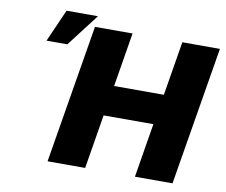

<svg xmlns="http://www.w3.org/2000/svg" viewBox="-84 -888 1170 993"><g transform="rotate(10 501.5 -392.0)"><path d="M225.9 0 346.6 -727.3H544L497.2 -443.2H758.5L805.4 -727.3H1002.8L882.1 0H684.7L731.5 -284.1H470.2L423.3 0ZM112.2 -613.6 187.5 -784.1H352.3L221.6 -613.6Z"/></g></svg>

Font: Karasuma Gothic
Style: Italic
Weight: 900
Italic angle: -9.39999°
Designer: Rasmus Andersson / Ryoko Nishizuka
Foundry: Genbu
Version: Version 1.00